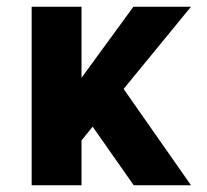

<svg xmlns="http://www.w3.org/2000/svg" viewBox="-20 -550 616 570"><path d="M74 0H222V-133L255 -174L377 0H547L347 -286L547 -530H376L222 -319V-530H74Z"/></svg>

Font: Iosevka Sparkle Heavy
Style: Regular
Weight: 900
Designer: Belleve Invis
Foundry: Belleve Invis
Version: Version 4.5.0; ttfautohint (v1.8.3)